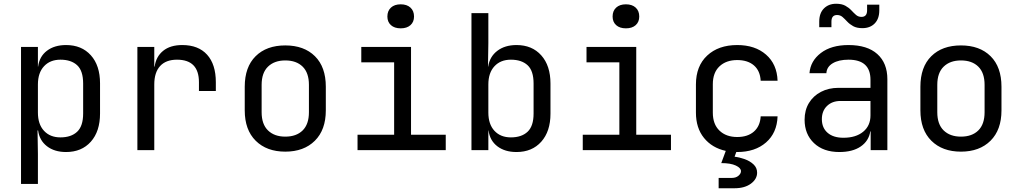

<svg xmlns="http://www.w3.org/2000/svg" viewBox="-20 -800 5440 1023"><path d="M92 180V-550H182V-445H183Q190 -499 230 -529.5Q270 -560 332 -560Q415 -560 464 -505.5Q513 -451 513 -356V-195Q513 -100 464 -45Q415 10 332 10Q270 10 230 -21Q190 -52 183 -105H180L182 20V180ZM302 -68Q359 -68 391 -98Q423 -128 423 -195V-355Q423 -423 391 -452.5Q359 -482 302 -482Q247 -482 214.5 -447Q182 -412 182 -350V-200Q182 -138 214.5 -103Q247 -68 302 -68Z M712 0V-550H802V-445H804Q811 -498 849 -529Q887 -560 951 -560Q1037 -560 1083.5 -508.5Q1130 -457 1130 -362V-315H1040V-362Q1040 -482 923 -482Q864 -482 833 -448Q802 -414 802 -350V0Z M1500 8Q1401 8 1342.5 -50Q1284 -108 1284 -212V-338Q1284 -443 1342 -500.5Q1400 -558 1500 -558Q1600 -558 1658 -500.5Q1716 -443 1716 -338V-212Q1716 -108 1657.5 -50Q1599 8 1500 8ZM1500 -72Q1559 -72 1592.5 -105Q1626 -138 1626 -202V-348Q1626 -412 1592.5 -445Q1559 -478 1500 -478Q1442 -478 1408 -445Q1374 -412 1374 -348V-202Q1374 -138 1408 -105Q1442 -72 1500 -72Z M1885 0V-82H2080V-468H1905V-550H2170V-82H2355V0ZM2115 -649Q2082 -649 2063 -666Q2044 -683 2044 -712Q2044 -742 2063 -759.5Q2082 -777 2115 -777Q2148 -777 2167 -759.5Q2186 -742 2186 -712Q2186 -683 2167 -666Q2148 -649 2115 -649Z M2732 10Q2670 10 2630 -20.5Q2590 -51 2583 -105H2582V0H2492V-730H2582V-570L2580 -445H2581Q2589 -498 2629.5 -529Q2670 -560 2732 -560Q2815 -560 2864 -505Q2913 -450 2913 -355V-194Q2913 -100 2864 -45Q2815 10 2732 10ZM2702 -68Q2759 -68 2791 -98Q2823 -128 2823 -195V-355Q2823 -423 2791 -452.5Q2759 -482 2702 -482Q2647 -482 2614.5 -447Q2582 -412 2582 -350V-200Q2582 -138 2614.5 -103Q2647 -68 2702 -68Z M3085 0V-82H3280V-468H3105V-550H3370V-82H3555V0ZM3315 -649Q3282 -649 3263 -666Q3244 -683 3244 -712Q3244 -742 3263 -759.5Q3282 -777 3315 -777Q3348 -777 3367 -759.5Q3386 -742 3386 -712Q3386 -683 3367 -666Q3348 -649 3315 -649Z M3809 203V148H3879Q3901 148 3914.5 136.5Q3928 125 3928 112Q3928 95 3900.5 82Q3873 69 3823 69L3847 4Q3774 -12 3731 -65Q3688 -118 3688 -200V-350Q3688 -448 3748 -504Q3808 -560 3908 -560Q4003 -560 4061.5 -509Q4120 -458 4123 -370H4033Q4030 -423 3997 -451.5Q3964 -480 3908 -480Q3849 -480 3813.5 -446.5Q3778 -413 3778 -351V-200Q3778 -138 3813.5 -104Q3849 -70 3908 -70Q3964 -70 3997 -99Q4030 -128 4033 -180H4123Q4120 -92 4061.5 -41Q4003 10 3908 10Q3905 10 3903 10L3894 35Q3920 38 3948 48Q3976 58 3995 76Q4014 94 4014 120Q4014 154 3981 178.5Q3948 203 3894 203Z M4452 10Q4367 10 4317 -37.5Q4267 -85 4267 -162Q4267 -213 4290 -251Q4313 -289 4354 -310.5Q4395 -332 4448 -332H4618V-375Q4618 -482 4501 -482Q4449 -482 4417 -463Q4385 -444 4383 -410H4293Q4298 -475 4353.5 -517.5Q4409 -560 4501 -560Q4601 -560 4654.5 -512Q4708 -464 4708 -378V0H4619V-100H4617Q4609 -49 4566 -19.5Q4523 10 4452 10ZM4474 -66Q4540 -66 4579 -98Q4618 -130 4618 -185V-262H4458Q4414 -262 4386.5 -235.5Q4359 -209 4359 -165Q4359 -119 4389.5 -92.5Q4420 -66 4474 -66ZM4575 -650Q4545 -650 4526 -660.5Q4507 -671 4494 -685Q4481 -699 4469 -709.5Q4457 -720 4440 -720Q4410 -720 4410 -685V-655H4345V-685Q4345 -730 4370 -755Q4395 -780 4435 -780Q4465 -780 4484 -769.5Q4503 -759 4516 -745Q4529 -731 4541 -720.5Q4553 -710 4570 -710Q4600 -710 4600 -745V-775H4665V-745Q4665 -700 4640.5 -675Q4616 -650 4575 -650Z M5100 8Q5001 8 4942.5 -50Q4884 -108 4884 -212V-338Q4884 -443 4942 -500.5Q5000 -558 5100 -558Q5200 -558 5258 -500.5Q5316 -443 5316 -338V-212Q5316 -108 5257.5 -50Q5199 8 5100 8ZM5100 -72Q5159 -72 5192.5 -105Q5226 -138 5226 -202V-348Q5226 -412 5192.5 -445Q5159 -478 5100 -478Q5042 -478 5008 -445Q4974 -412 4974 -348V-202Q4974 -138 5008 -105Q5042 -72 5100 -72Z"/></svg>

Font: JetBrainsMono Nerd Font Mono
Style: Regular
Weight: 400
Monospace: yes
Designer: Philipp Nurullin, Konstantin Bulenkov
Foundry: JetBrains
Version: Version 2.304; ttfautohint (v1.8.4.7-5d5b);Nerd Fonts 2.3.0